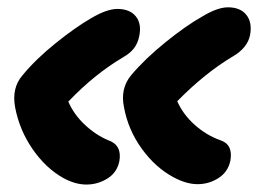

<svg xmlns="http://www.w3.org/2000/svg" viewBox="-20 -469 720 520"><path d="M515.1 29.8Q484.9 29.8 450.2 11.2Q400.9 -15.1 364 -66.2Q327.1 -117.2 315.9 -178.2Q305.2 -229 335 -265.1Q373 -310.1 428.7 -355Q484.4 -399.9 526.9 -423.8Q568.8 -449.2 597.2 -449.2Q630.9 -449.2 647.2 -428.7Q663.6 -408.2 657.2 -374Q650.4 -339.8 611.8 -316.9Q535.2 -271.5 460 -194.8Q476.1 -158.7 507.3 -130.9Q538.6 -103 575.2 -89.8Q611.8 -78.6 604 -34.2Q597.7 -3.4 571.8 13.2Q545.9 29.8 515.1 29.8ZM149.9 12.2Q103.5 -14.2 68.1 -65.4Q32.7 -116.7 21 -178.2Q11.2 -231 41 -265.1Q76.7 -308.6 130.4 -351.8Q184.1 -395 227.1 -419.9Q269.5 -444.8 297.9 -444.8Q331.5 -444.8 347.9 -424.6Q364.3 -404.3 356.9 -370.1Q353 -351.6 342.8 -338.1Q332.5 -324.7 312 -313Q235.4 -267.6 165 -193.8Q180.2 -158.7 210 -130.9Q239.7 -103 273.9 -88.9Q311 -75.7 303.2 -32.2Q296.9 -1.5 270.8 14.6Q244.6 30.8 213.9 30.8Q183.1 30.8 149.9 12.2Z"/></svg>

Font: Shantell Sans Bouncy
Style: Bold Italic
Weight: 700
Italic angle: -11.31°
Designer: Stephen Nixon, Anya Danilova, Shantell Martin
Foundry: Arrow Type
Version: Version 1.006;[9816181b4]